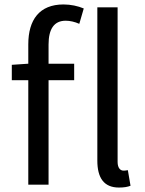

<svg xmlns="http://www.w3.org/2000/svg" viewBox="-20 -829 650 862"><path d="M107 -543 33 -538V-469H107V0H198V-469H313V-543H198V-629C198 -699 223 -736 275 -736C294 -736 316 -731 336 -722L356 -791C330 -802 298 -809 265 -809C157 -809 107 -740 107 -630ZM554 -65C544 -63 539 -63 534 -63C521 -63 508 -74 508 -102V-796H417V-108C417 -31 446 13 514 13C538 13 553 10 566 5Z"/></svg>

Font: Source Han Sans KR Regular
Style: Regular
Weight: 400
Designer: Ryoko NISHIZUKA (kana & ideographs); Paul D. Hunt (Latin, Greek & Cyrillic); Wenlong ZHANG (bopomofo); Sandoll Communica
Foundry: Adobe Systems Incorporated
Version: Version 1.004;PS 1.004;hotconv 1.0.82;makeotf.lib2.5.63406